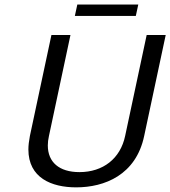

<svg xmlns="http://www.w3.org/2000/svg" viewBox="-20 -803 745 840"><path d="M318.3 -783.3 307.5 -733.3H574.2L585 -783.3ZM205 -650 110.8 -208.3C106.7 -186.7 104.2 -166.7 104.2 -149.2C104.2 -25 205 16.7 313.3 16.7C437.5 16.7 575 -37.5 610.8 -208.3L705 -650H621.7L527.5 -208.3C506.7 -109.2 430.8 -50 327.5 -50C239.2 -50 189.2 -93.3 189.2 -166.7C189.2 -180 190.8 -193.3 194.2 -208.3L288.3 -650Z"/></svg>

Font: BoonHome
Style: Book Oblique
Weight: 400
Italic angle: -12°
Designer: Sungsit Sawaiwan
Foundry: Sungsit Sawaiwan
Version: Version 0.2